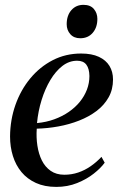

<svg xmlns="http://www.w3.org/2000/svg" viewBox="-20 -742 488 773"><path d="M401.5 -87Q386 -65.5 357.5 -43Q329 -20.5 290.5 -5Q252 10.5 206.5 10.5Q159.5 10.5 124.5 -5.5Q89.5 -21.5 66.5 -49.2Q43.5 -77 32 -113.8Q20.5 -150.5 20.5 -192.5Q21 -259.5 42.2 -319.8Q63.5 -380 102 -426.5Q140.5 -473 192.5 -499.8Q244.5 -526.5 306.5 -526.5Q349.5 -526.5 378 -513.2Q406.5 -500 420.8 -476.5Q435 -453 435 -422Q435 -381.5 417.2 -350Q399.5 -318.5 368.8 -295.2Q338 -272 298.5 -256.5Q259 -241 215.2 -233Q171.5 -225 128 -224Q125.5 -189 130.5 -155.8Q135.5 -122.5 148.5 -96.2Q161.5 -70 184 -54.2Q206.5 -38.5 239 -38.5Q268.5 -38.5 295 -47.5Q321.5 -56.5 345 -72.8Q368.5 -89 388.5 -110.5ZM290.5 -497.5Q258.5 -497.5 231.2 -476.5Q204 -455.5 182.8 -420Q161.5 -384.5 147.5 -339.5Q133.5 -294.5 129 -246.5Q166.5 -250 198.8 -261.8Q231 -273.5 257 -291.5Q283 -309.5 301.5 -332.2Q320 -355 330 -381.2Q340 -407.5 340 -436Q339.5 -466 327.5 -481.8Q315.5 -497.5 290.5 -497.5ZM303 -588Q277.5 -588 263 -604.5Q248.5 -621 248.5 -644.5Q248.5 -679.5 267.2 -701Q286 -722.5 316 -722.5Q344 -722.5 358 -705.8Q372 -689 372 -666Q372 -631.5 353.2 -609.8Q334.5 -588 303 -588Z"/></svg>

Font: Merriweather 120pt
Style: Italic
Weight: 400
Italic angle: -7.8°
Version: Version 2.101